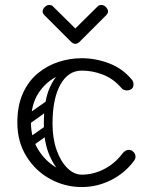

<svg xmlns="http://www.w3.org/2000/svg" viewBox="-20 -745 607 775"><path d="M508 -384Q501 -380 492 -380Q478 -380 469 -391Q438 -427 396 -443.5Q354 -460 310 -460Q261 -460 213.5 -438Q166 -416 135.5 -369.5Q105 -323 105 -250Q105 -188 134.5 -140.5Q164 -93 211 -66.5Q258 -40 310 -40Q357 -40 400.5 -62.5Q444 -85 474 -125Q486 -140 499 -140Q509 -140 515 -135Q527 -126 527 -112Q527 -104 521 -96Q484 -46 428 -18Q372 10 310 10Q242 10 182.5 -22.5Q123 -55 86.5 -114Q50 -173 50 -250Q50 -319 72.5 -368.5Q95 -418 132.5 -449Q170 -480 216 -495Q262 -510 310 -510Q366 -510 420 -489.5Q474 -469 511 -425Q519 -416 519 -404Q519 -390 508 -384ZM81 -157Q71 -172 85 -181L162 -235Q177 -245 186 -231Q197 -216 183 -207L106 -152Q100 -148 93 -149Q86 -150 81 -157ZM81 -255Q71 -270 85 -279L162 -333Q177 -343 186 -329Q197 -314 183 -305L106 -250Q100 -246 93 -247Q86 -248 81 -255ZM307 -6Q273 -8 238.5 -35.5Q204 -63 180.5 -116Q157 -169 157 -245Q157 -338 180.5 -390.5Q204 -443 238.5 -464.5Q273 -486 307 -486L310 -460Q255 -460 223.5 -403Q192 -346 192 -246Q192 -186 208.5 -139.5Q225 -93 252 -66.5Q279 -40 310 -40ZM194 -719 284 -630 374 -719Q380 -725 389 -725Q399 -725 407 -717Q416 -708 416 -699Q416 -691 409 -684L302 -577Q293 -568 284 -568Q275 -568 266 -577L159 -684Q152 -691 152 -699Q152 -708 161 -717Q169 -725 179 -725Q188 -725 194 -719Z"/></svg>

Font: Nsibidi Libre Uzo
Style: Regular
Weight: 400
Designer: Oluwaseun Badejo
Version: Version 1.021